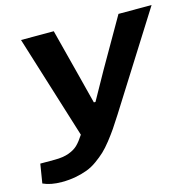

<svg xmlns="http://www.w3.org/2000/svg" viewBox="-137 -636 960 946"><g transform="rotate(-15 343.0 -163.0)"><path d="M64.9 201.2Q7.8 201.2 -30.8 183.1L-15.1 85.9H59.1Q101.6 85.9 130.9 75.2Q160.2 64.5 177.5 47.6Q194.8 30.8 214.8 0L50.8 -526.9H217.8L282.2 -276.9Q287.1 -256.8 300.5 -205.1Q314 -153.3 317.9 -137.2H326.2Q329.6 -144 405.8 -279.8L547.9 -526.9H716.8L415 -48.8Q391.6 -11.7 374.5 13.2Q357.4 38.1 335 66.7Q312.5 95.2 293 113.5Q273.4 131.8 247.8 150.1Q222.2 168.5 195.6 178.5Q168.9 188.5 136 194.8Q103 201.2 64.9 201.2Z"/></g></svg>

Font: Archivo Expanded
Style: Bold Italic
Weight: 700
Width: 7
Italic angle: -10°
Designer: Hector Gatti
Foundry: Omnibus-Type
Version: Version 2.001